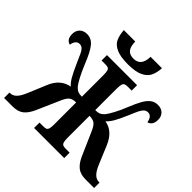

<svg xmlns="http://www.w3.org/2000/svg" viewBox="-224 -1125 1330 1330"><g transform="rotate(45 441.0 -459.5)"><path d="M0 -53H7Q32 -53 52.5 -74Q73 -95 92 -142L146 -271Q166 -321 198.5 -348.5Q231 -376 271 -382Q251 -400 233 -430.5Q215 -461 187 -524Q164 -577 155 -595.5Q146 -614 134.5 -624.5Q123 -635 106 -635Q70 -635 61 -583Q20 -593 20 -647Q20 -680 40 -700Q60 -720 94 -720Q137 -720 166.5 -684Q196 -648 232 -557Q253 -506 273 -468.5Q293 -431 306 -416Q320 -400 335 -393.5Q350 -387 375 -387V-600Q375 -627 371 -640Q367 -653 358 -657Q349 -661 332 -661H294V-714H589V-661H550Q532 -661 523 -656.5Q514 -652 510 -638.5Q506 -625 506 -596V-387Q531 -387 546 -393.5Q561 -400 575 -416Q588 -432 608.5 -469.5Q629 -507 649 -557Q674 -619 693.5 -653Q713 -687 735.5 -703.5Q758 -720 788 -720Q822 -720 842 -700Q862 -680 862 -647Q862 -621 851.5 -604.5Q841 -588 821 -583Q812 -635 776 -635Q759 -635 747 -624.5Q735 -614 724.5 -593Q714 -572 694 -524Q667 -461 649 -430.5Q631 -400 611 -382Q694 -369 735 -271L789 -142Q808 -95 829 -74Q850 -53 875 -53H882V0H798Q748 0 718.5 -23Q689 -46 667 -95L591 -268Q574 -306 556.5 -318.5Q539 -331 506 -331V-118Q506 -89 510 -75.5Q514 -62 523 -57.5Q532 -53 550 -53H589V0H294V-53H332Q350 -53 358.5 -57Q367 -61 371 -73.5Q375 -86 375 -113V-331Q343 -331 325.5 -318.5Q308 -306 291 -268L215 -95Q193 -46 163.5 -23Q134 0 83 0H0ZM254 -919H366Q367 -870 385 -848Q403 -826 441 -826Q477 -826 496 -848.5Q515 -871 516 -919H628Q625 -871 609 -839.5Q593 -808 553.5 -789.5Q514 -771 442 -771Q368 -771 328 -789Q288 -807 273 -838Q258 -869 254 -919Z"/></g></svg>

Font: Noto Serif CondExtraBold
Style: Regular
Weight: 800
Width: 3
Designer: Monotype Design Team
Foundry: Monotype Imaging Inc.
Version: Version 1.001